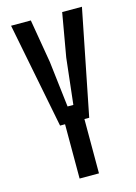

<svg xmlns="http://www.w3.org/2000/svg" viewBox="-121 -865 657 929"><g transform="rotate(-15 207.5 -400.0)"><path d="M159 0V-272H134L30 -800H129L166 -582L193 -352H222L248 -582L286 -800H385L280 -272H256V0Z"/></g></svg>

Font: Big Shoulders Text SemiBold
Style: Regular
Weight: 600
Designer: Patric King
Foundry: XO Type Co
Version: Version 1.000; ttfautohint (v1.8.2)